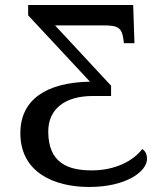

<svg xmlns="http://www.w3.org/2000/svg" viewBox="-20 -734 643 764"><path d="M335 10C483 10 565 -52 565 -102C565 -122 557 -134 546 -141C512 -96 442 -56 345 -56C251 -56 172 -85 172 -211C172 -299 237 -352 349 -352H422V-393L199 -633H389C449 -633 466 -626 472 -571L473 -562H515L510 -714H92V-673L338 -409C166 -406 61 -339 61 -204C61 -50 192 10 335 10Z"/></svg>

Font: Noto Serif
Style: Regular
Weight: 400
Designer: Monotype Design Team
Foundry: Monotype Imaging Inc.
Version: Version 2.015